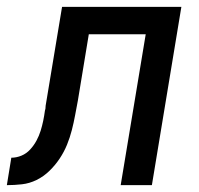

<svg xmlns="http://www.w3.org/2000/svg" viewBox="-61 -540 581 560"><path d="M-41 0 -28 -80Q-13 -80 1.5 -86Q16 -92 27 -104Q38 -116 45.5 -130Q53 -144 57.5 -158.5Q62 -173 65 -187.5Q68 -202 70 -217Q71 -220 71.5 -223Q72 -226 72 -230V-231Q73 -238 74.5 -246Q76 -254 77 -261L120 -520H468L382 0H291L364 -440H198L166 -246Q162 -225 158 -203.5Q154 -182 148.5 -160.5Q143 -139 134.5 -118Q126 -97 113 -77.5Q100 -58 83 -41.5Q66 -25 45.5 -15Q25 -5 3 -2.5Q-19 0 -41 0Z"/></svg>

Font: Iosevka SS04 Medium Oblique
Style: Regular
Weight: 500
Italic angle: -9°
Monospace: yes
Designer: Belleve Invis
Foundry: Belleve Invis
Version: Version 19.0.0; ttfautohint (v1.8.4)